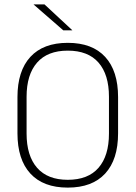

<svg xmlns="http://www.w3.org/2000/svg" viewBox="-20 -844 617 874"><path d="M288.5 10Q177 10 118.2 -54Q59.5 -118 59.5 -237V-402Q59.5 -521 118.2 -585Q177 -649 288.5 -649Q400 -649 458.8 -585Q517.5 -521 517.5 -402V-237Q517.5 -118 458.8 -54Q400 10 288.5 10ZM288.5 -25.5Q381 -25.5 428.5 -80.2Q476 -135 476 -236V-403.5Q476 -504.5 428.5 -559Q381 -613.5 288.5 -613.5Q196.5 -613.5 148.8 -559Q101 -504.5 101 -403.5V-236Q101 -135 148.8 -80.2Q196.5 -25.5 288.5 -25.5ZM182.5 -824 309 -706.5V-706H268L133.5 -823V-824Z"/></svg>

Font: Anek Bangla ExtraLight
Style: Regular
Weight: 250
Designer: Sulekha Rajkumar (Bangla), Yesha Goshar (Latin)
Foundry: Ek Type
Version: Version 1.003